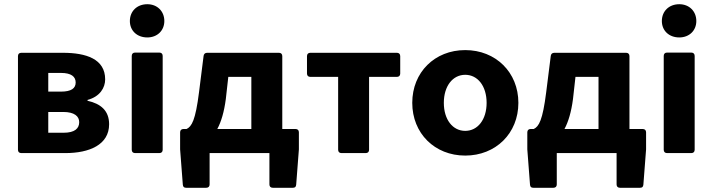

<svg xmlns="http://www.w3.org/2000/svg" viewBox="-20 -720 3357 903"><path d="M64.5 -456.1V-15.6C64.5 -5.9 70.3 0 80.1 0H287.1C400.4 0 493.2 -39.1 493.2 -135.7C493.2 -200.2 453.1 -232.4 391.6 -246.1V-250C450.2 -265.6 474.6 -307.6 474.6 -346.7C474.6 -442.4 385.7 -471.7 275.4 -471.7H80.1C70.3 -471.7 64.5 -465.8 64.5 -456.1ZM266.6 -289.1H207V-377H266.6C315.4 -377 335.9 -359.4 335.9 -332C335.9 -304.7 315.4 -289.1 266.6 -289.1ZM279.3 -95.7H207V-193.4H277.3C330.1 -193.4 352.5 -172.9 352.5 -145.5C352.5 -116.2 332 -95.7 279.3 -95.7Z M672.9 -543.9C719.7 -543.9 752.9 -576.2 752.9 -621.1C752.9 -667 719.7 -700.2 672.9 -700.2C624 -700.2 590.8 -667 590.8 -621.1C590.8 -576.2 624 -543.9 672.9 -543.9ZM599.6 -457V-15.6C599.6 -5.9 605.5 0 615.2 0H729.5C739.3 0 745.1 -5.9 745.1 -15.6V-457C745.1 -466.8 739.3 -472.7 729.5 -472.7H615.2C605.5 -472.7 599.6 -466.8 599.6 -457Z M1307.6 -113.3V-456.1C1307.6 -465.8 1301.8 -471.7 1292 -471.7H954.1C944.3 -471.7 938.5 -465.8 937.5 -457L916 -286.1C899.4 -154.3 881.8 -125 857.4 -113.3H842.8C833 -113.3 827.1 -107.4 827.1 -97.7V-17.6L839.8 148.4C840.8 159.2 845.7 163.1 855.5 163.1H950.2C960 163.1 965.8 157.2 965.8 147.5V0H1247.1V147.5C1247.1 157.2 1252.9 163.1 1262.7 163.1H1357.4C1367.2 163.1 1372.1 159.2 1373 148.4L1385.7 -17.6V-97.7C1385.7 -107.4 1379.9 -113.3 1370.1 -113.3ZM1042 -253.9 1053.7 -358.4H1162.1V-113.3H1002C1020.5 -147.5 1034.2 -194.3 1042 -253.9Z M1570.3 -358.4V-15.6C1570.3 -5.9 1576.2 0 1585.9 0H1700.2C1710 0 1715.8 -5.9 1715.8 -15.6V-358.4H1846.7C1856.4 -358.4 1862.3 -364.3 1862.3 -374V-456.1C1862.3 -465.8 1856.4 -471.7 1846.7 -471.7H1439.5C1429.7 -471.7 1423.8 -465.8 1423.8 -456.1V-374C1423.8 -364.3 1429.7 -358.4 1439.5 -358.4Z M2168 11.7C2311.5 11.7 2418 -92.8 2418 -236.3C2418 -379.9 2311.5 -484.4 2168 -484.4C2024.4 -484.4 1918.9 -379.9 1918.9 -236.3C1918.9 -92.8 2024.4 11.7 2168 11.7ZM2168 -104.5C2109.4 -104.5 2067.4 -157.2 2067.4 -236.3C2067.4 -315.4 2109.4 -368.2 2168 -368.2C2226.6 -368.2 2268.6 -315.4 2268.6 -236.3C2268.6 -157.2 2226.6 -104.5 2168 -104.5Z M2940.4 -113.3V-456.1C2940.4 -465.8 2934.6 -471.7 2924.8 -471.7H2586.9C2577.1 -471.7 2571.3 -465.8 2570.3 -457L2548.8 -286.1C2532.2 -154.3 2514.6 -125 2490.2 -113.3H2475.6C2465.8 -113.3 2460 -107.4 2460 -97.7V-17.6L2472.7 148.4C2473.6 159.2 2478.5 163.1 2488.3 163.1H2583C2592.8 163.1 2598.6 157.2 2598.6 147.5V0H2879.9V147.5C2879.9 157.2 2885.7 163.1 2895.5 163.1H2990.2C3000 163.1 3004.9 159.2 3005.9 148.4L3018.6 -17.6V-97.7C3018.6 -107.4 3012.7 -113.3 3002.9 -113.3ZM2674.8 -253.9 2686.5 -358.4H2794.9V-113.3H2634.8C2653.3 -147.5 2667 -194.3 2674.8 -253.9Z M3174.8 -543.9C3221.7 -543.9 3254.9 -576.2 3254.9 -621.1C3254.9 -667 3221.7 -700.2 3174.8 -700.2C3126 -700.2 3092.8 -667 3092.8 -621.1C3092.8 -576.2 3126 -543.9 3174.8 -543.9ZM3101.6 -457V-15.6C3101.6 -5.9 3107.4 0 3117.2 0H3231.4C3241.2 0 3247.1 -5.9 3247.1 -15.6V-457C3247.1 -466.8 3241.2 -472.7 3231.4 -472.7H3117.2C3107.4 -472.7 3101.6 -466.8 3101.6 -457Z"/></svg>

Font: Ed Sans Neue
Style: Bold
Weight: 700
Designer: Stephen Hutchings
Version: Version 1.004;PS 001.004;hotconv 1.0.88;makeotf.lib2.5.64775